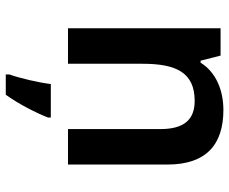

<svg xmlns="http://www.w3.org/2000/svg" viewBox="-86 -506 813 682"><g transform="rotate(90 321.0 -165.5)"><path d="M371 -552C303 -552 238 -527 203 -471H196L178 -542H81V0H207V-265C207 -384 238 -450 339 -450C408 -450 439 -409 439 -328V0H565V-353C565 -493 492 -552 371 -552ZM398 71V61H279C274 104 258 172 245 208V221H317C352 172 382 112 398 71Z"/></g></svg>

Font: Noto Sans Tai Tham SemiBold
Style: Regular
Weight: 600
Designer: Monotype Design Team 2013. Revised by David WIlliams 2020
Foundry: Monotype Imaging Inc.
Version: Version 2.002